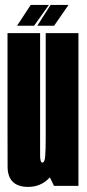

<svg xmlns="http://www.w3.org/2000/svg" viewBox="-20 -730 340 754"><path d="M192 0H288V-600H159.5V-67.5ZM137.5 -600H9.5V-254Q9.5 -156.5 9.8 -76.2Q10 4 91 4Q149.5 4 186.5 -46.2Q223.5 -96.5 223.5 -180L159.5 -187.5Q159.5 -141.5 157.5 -116.5Q155.5 -91.5 146.5 -91.5Q137.5 -91.5 137.5 -120Q137.5 -148.5 137.5 -254.5ZM47 -629H114L172 -710.5H100.5ZM126.5 -629H192.5L249 -710.5H178.5Z"/></svg>

Font: Anybody UltraCondensed
Style: Bold
Weight: 700
Width: 1
Version: Version 1.113;gftools[0.9.25]